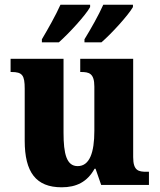

<svg xmlns="http://www.w3.org/2000/svg" viewBox="-20 -786 678 816"><path d="M339 -619V-606H411C454 -643 525 -721 545 -756V-766H419C399 -721 366 -663 339 -619ZM158 -619V-606H230C272 -643 344 -721 363 -756V-766H237C217 -721 184 -663 158 -619ZM242 10C305 10 351 -13 382 -69H386L410 0H613V-56H603C569 -56 546 -60 546 -118V-536H321V-480H324C358 -480 381 -475 381 -418V-230C381 -138 361 -80 310 -80C263 -80 250 -132 250 -222V-536H25V-480H29C75 -480 85 -466 85 -409V-188C85 -54 133 10 242 10Z"/></svg>

Font: Noto Serif Tamil SemiCondensed ExtraBold
Style: Regular
Weight: 800
Width: 4
Designer: Indian Type Foundry, Tom Grace, and the Monotype Design Team
Foundry: Monotype Imaging Inc.
Version: Version 2.004